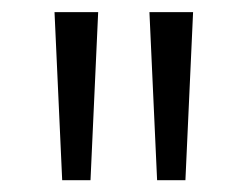

<svg xmlns="http://www.w3.org/2000/svg" viewBox="-20 -774 410 318"><path d="M83 -475.6 70.3 -753.9H142.6L129.9 -475.6ZM227.5 -753.9H299.8L287.1 -475.6H240.2Z"/></svg>

Font: Min Sans Light
Style: Regular
Weight: 300
Designer: Jinseong-Kim, NotoSansCJK, Nunito
Foundry: Jinseong-Kim
Version: Version 1.400;Glyphs 3.1.2 (3151)